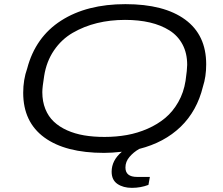

<svg xmlns="http://www.w3.org/2000/svg" viewBox="-20 -718 1067 917"><path d="M477.1 12.2Q292.5 12.2 191.7 -61.5Q90.8 -135.3 90.8 -274.9Q90.8 -337.4 109.9 -391.1Q149.4 -541 272 -619.6Q394.5 -698.2 579.1 -698.2Q763.7 -698.2 864.3 -624.5Q964.8 -550.8 964.8 -411.1Q964.8 -351.6 949.2 -304.2Q920.9 -188 842.8 -112.5Q764.6 -37.1 645 -6.8Q617.7 8.8 598.4 31.5Q579.1 54.2 579.1 82Q579.1 127 634.8 127H695.8L689 165Q651.9 179.2 609.9 179.2Q568.4 179.2 540.8 160.4Q513.2 141.6 513.2 102.1Q513.2 47.9 562 6.8Q512.7 12.2 477.1 12.2ZM479 -64Q535.2 -64 586.4 -73.2Q637.7 -82.5 685.1 -103.3Q732.4 -124 769 -154.5Q805.7 -185.1 831.5 -230.5Q857.4 -275.9 866.2 -332Q874 -386.7 874 -408.2Q874 -463.9 851.8 -505.6Q829.6 -547.4 789.3 -572.8Q749 -598.1 695.8 -610.6Q642.6 -623 577.1 -623Q506.3 -623 443.6 -607.7Q380.9 -592.3 327.4 -561.3Q273.9 -530.3 237.8 -477.3Q201.7 -424.3 190.9 -355Q182.1 -300.8 182.1 -277.8Q182.1 -233.4 196.5 -197.5Q210.9 -161.6 237.1 -137Q263.2 -112.3 300.3 -95.7Q337.4 -79.1 381.8 -71.5Q426.3 -64 479 -64Z"/></svg>

Font: Archivo Expanded Light
Style: Italic
Weight: 300
Width: 7
Italic angle: -10°
Designer: Hector Gatti
Foundry: Omnibus-Type
Version: Version 2.001